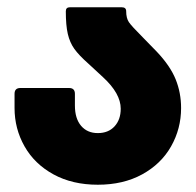

<svg xmlns="http://www.w3.org/2000/svg" viewBox="-20 -500 538 528"><path d="M20 -203V-242Q20 -258 36 -258H170Q186 -258 186 -242V-210Q186 -174 203 -154Q220 -134 249 -134Q278 -134 295 -152.5Q312 -171 312 -201Q312 -243 263 -288L223 -325Q197 -348 184.5 -365.5Q172 -383 166.5 -406.5Q161 -430 161 -469Q161 -480 172 -480H315Q327 -480 327 -469Q327 -450 334.5 -439Q342 -428 372 -398L411 -358Q448 -319 463 -282Q478 -245 478 -203Q478 -146 450.5 -97.5Q423 -49 371 -20.5Q319 8 249 8Q179 8 127 -20.5Q75 -49 47.5 -97.5Q20 -146 20 -203Z"/></svg>

Font: Barlow GEO ExtraBold
Style: Regular
Weight: 800
Designer: Jeremy Tribby
Foundry: Tribby Type
Version: Version 1.408